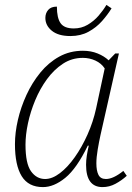

<svg xmlns="http://www.w3.org/2000/svg" viewBox="-20 -753 537 783"><path d="M155 10Q96 10 68.5 -34.5Q41 -79 41 -165Q41 -212 53 -264Q65 -316 88 -366Q111 -416 144.5 -457Q178 -498 221.5 -522Q265 -546 318 -546Q351 -546 378 -535Q405 -524 423 -507L450 -535H465L390 -203Q384 -176 378.5 -143.5Q373 -111 373 -87Q373 -57 381.5 -40Q390 -23 412 -23Q442 -23 483 -56L497 -36Q476 -17 451 -3.5Q426 10 398 10Q331 10 331 -81Q331 -99 334 -118.5Q337 -138 342 -159H338Q293 -66 246.5 -28Q200 10 155 10ZM164 -23Q193 -23 224.5 -47Q256 -71 285 -112Q314 -153 337 -204.5Q360 -256 372 -311L407 -474Q393 -495 369 -506Q345 -517 318 -517Q273 -517 236.5 -493Q200 -469 171.5 -430Q143 -391 123.5 -344Q104 -297 94 -250Q84 -203 84 -163Q84 -86 106.5 -54.5Q129 -23 164 -23ZM267 -606Q218 -606 191.5 -627.5Q165 -649 165 -680Q165 -699 176.5 -712.5Q188 -726 212 -726Q212 -680 227 -658.5Q242 -637 281 -637Q312 -637 337.5 -652Q363 -667 382 -689Q401 -711 414 -733L435 -719Q419 -693 396 -667Q373 -641 341 -623.5Q309 -606 267 -606Z"/></svg>

Font: Noto Serif ExtraLight
Style: Italic
Weight: 200
Italic angle: -12°
Designer: Monotype Design Team
Foundry: Monotype Imaging Inc.
Version: Version 2.014; ttfautohint (v1.8.4.7-5d5b)